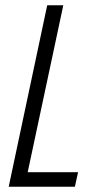

<svg xmlns="http://www.w3.org/2000/svg" viewBox="-20 -708 360 728"><path d="M13 0 159 -688H220L85 -55H276L264 0Z"/></svg>

Font: Saira Condensed Light
Style: Italic
Weight: 300
Width: 3
Italic angle: -12°
Designer: Hector Gatti with collaboration of the Omnibus-Type team
Foundry: Omnibus-Type
Version: Version 1.101